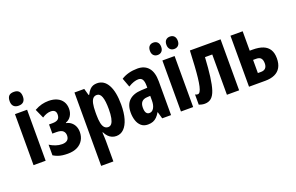

<svg xmlns="http://www.w3.org/2000/svg" viewBox="-114 -1228 2982 1935"><g transform="rotate(-20 1377.0 -261.0)"><path d="M185 -547V0H55V-547ZM120 -762Q157 -762 174 -743Q191 -724 191 -687Q191 -651 173 -632.5Q155 -614 120 -614Q86 -614 67.5 -632.5Q49 -651 49 -687Q49 -725 66 -743.5Q83 -762 120 -762Z M418 -557Q469 -557 507 -539.5Q545 -522 565.5 -489.5Q586 -457 586 -412Q586 -369 565 -336Q544 -303 508 -291V-286Q539 -280 561.5 -261.5Q584 -243 596 -216Q608 -189 608 -155Q608 -107 586 -69.5Q564 -32 522.5 -11Q481 10 421 10Q391 10 364.5 6.5Q338 3 314.5 -5.5Q291 -14 268 -28V-142Q298 -123 331.5 -111.5Q365 -100 399 -100Q436 -100 455.5 -116.5Q475 -133 475 -166Q475 -197 455 -215.5Q435 -234 386 -234H342V-332H379Q420 -332 439 -347.5Q458 -363 458 -398Q458 -424 443.5 -437Q429 -450 402 -450Q380 -450 357 -442Q334 -434 310 -418L266 -516Q308 -539 344 -548Q380 -557 418 -557Z M937 -557Q1012 -557 1053 -483Q1094 -409 1094 -272Q1094 -184 1075.5 -121Q1057 -58 1023 -24Q989 10 941 10Q917 10 895.5 1Q874 -8 856.5 -26Q839 -44 825 -72H820Q822 -41 823 -17.5Q824 6 824 21V240H693V-547H798L818 -475H825Q841 -507 858 -525Q875 -543 894.5 -550Q914 -557 937 -557ZM895 -447Q870 -447 854.5 -430.5Q839 -414 831.5 -378.5Q824 -343 824 -287V-260Q824 -206 831.5 -171Q839 -136 855 -119.5Q871 -103 895 -103Q917 -103 931.5 -121.5Q946 -140 953.5 -177.5Q961 -215 961 -271Q961 -360 945 -403.5Q929 -447 895 -447Z M1370 -557Q1447 -557 1488.5 -508Q1530 -459 1530 -362V0H1435L1414 -73H1411Q1395 -45 1376.5 -26.5Q1358 -8 1335 1Q1312 10 1280 10Q1236 10 1208.5 -14.5Q1181 -39 1168.5 -78Q1156 -117 1156 -161Q1156 -247 1202 -290.5Q1248 -334 1333 -338L1399 -341V-363Q1399 -408 1385.5 -430Q1372 -452 1342 -452Q1320 -452 1292.5 -443Q1265 -434 1233 -414L1197 -511Q1233 -534 1277 -545.5Q1321 -557 1370 -557ZM1364 -252Q1326 -250 1307 -229Q1288 -208 1288 -167Q1288 -130 1299.5 -112Q1311 -94 1334 -94Q1363 -94 1381 -124Q1399 -154 1399 -204V-254Z M1767 0H1636V-547H1767ZM1551 -681Q1551 -714 1567.5 -731Q1584 -748 1611 -748Q1639 -748 1655.5 -730.5Q1672 -713 1672 -681Q1672 -650 1655.5 -632.5Q1639 -615 1612 -615Q1584 -615 1567.5 -632.5Q1551 -650 1551 -681ZM1728 -681Q1728 -714 1744.5 -731Q1761 -748 1789 -748Q1817 -748 1833.5 -730.5Q1850 -713 1850 -681Q1850 -650 1833.5 -632.5Q1817 -615 1789 -615Q1761 -615 1744.5 -633Q1728 -651 1728 -681Z M2260 0H2129V-432H2051Q2044 -312 2033 -227.5Q2022 -143 2005 -91Q1988 -39 1960 -15Q1932 9 1890 9Q1873 9 1857.5 5.5Q1842 2 1828 -3V-113Q1833 -109 1840.5 -107Q1848 -105 1856 -105Q1869 -105 1879.5 -121.5Q1890 -138 1898 -172.5Q1906 -207 1912 -259.5Q1918 -312 1922.5 -383.5Q1927 -455 1931 -547H2260Z M2528 -339Q2595 -339 2639 -321.5Q2683 -304 2705.5 -267.5Q2728 -231 2728 -174Q2728 -115 2706 -76.5Q2684 -38 2642 -19Q2600 0 2540 0H2366V-547H2497V-339ZM2596 -168Q2596 -203 2581 -221.5Q2566 -240 2531 -240H2497V-99H2532Q2563 -99 2579.5 -116.5Q2596 -134 2596 -168Z"/></g></svg>

Font: Noto Sans Display ExtraCondensed
Style: Bold
Weight: 700
Width: 2
Designer: Monotype Design Team
Foundry: Monotype Imaging Inc.
Version: Version 2.003